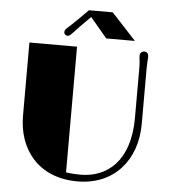

<svg xmlns="http://www.w3.org/2000/svg" viewBox="-59 -939 885 1002"><g transform="rotate(5 383.5 -438.5)"><path d="M71.3 -306.6C71.3 -136.2 174.8 9.3 383.8 9.3C574.7 9.3 691.9 -127.9 692.4 -317.9V-609.9C692.4 -622.1 692.9 -634.8 693.8 -647C694.3 -655.8 695.3 -662.6 695.3 -670.4C695.3 -684.1 688.5 -696.3 673.8 -696.3C659.2 -696.3 649.9 -687 649.9 -670.9C649.9 -665.5 650.9 -657.2 652.8 -644C653.3 -634.8 654.3 -622.6 654.3 -608.9V-344.2C653.3 -119.6 535.6 -26.9 396.5 -26.9C380.4 -26.9 347.7 -28.3 320.8 -32.2V-690.9H71.3ZM267.1 -743.2C275.4 -743.2 281.7 -749.5 293 -761.2C295.9 -763.7 298.8 -767.1 327.1 -797.4L380.9 -851.6L468.8 -747.1H619.1L490.7 -885.7H366.2L312.5 -832C287.6 -807.1 276.9 -798.3 268.1 -790C251 -775.9 248 -769 248 -760.7C248 -751 255.4 -743.2 267.1 -743.2Z"/></g></svg>

Font: Limelight
Style: Regular
Weight: 400
Designer: Nicole Fally
Foundry: Nicole Fally
Version: Version 1.002